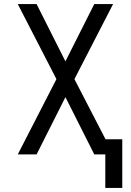

<svg xmlns="http://www.w3.org/2000/svg" viewBox="-20 -755 640 939"><path d="M578 164H495V0H441L300 -280L159 0H67L256 -368L67 -735H159L300 -455L441 -735H533L344 -368L496 -74H578Z"/></svg>

Font: Iosevka Custom Extended
Style: Regular
Weight: 400
Width: 7
Monospace: yes
Designer: Belleve Invis
Foundry: Belleve Invis
Version: Version 11.2.4; ttfautohint (v1.8.4)